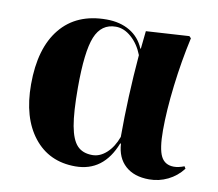

<svg xmlns="http://www.w3.org/2000/svg" viewBox="-66 -609 794 699"><g transform="rotate(10 331.5 -259.0)"><path d="M253.9 14.2Q156.7 14.2 100.3 -57.4Q43.9 -128.9 43.9 -252Q43.9 -386.2 103.8 -459.2Q163.6 -532.2 273.9 -532.2Q324.2 -532.2 360.4 -510.7Q396.5 -489.3 413.1 -449.2H415L421.9 -515.1L581.1 -524.9L587.9 -518.1Q568.4 -430.7 557.1 -336.7Q545.9 -242.7 545.9 -170.9Q545.9 -102.5 560.1 -74.7Q574.2 -46.9 607.9 -46.9Q625 -46.9 646 -55.2L650.9 -46.9Q628.4 -17.6 595.9 -1.7Q563.5 14.2 526.9 14.2Q471.2 14.2 439 -14.9Q406.7 -43.9 403.8 -96.2H400.9Q357.9 14.2 253.9 14.2ZM308.1 -37.1Q335.9 -37.1 360.4 -59.3Q384.8 -81.5 398.9 -120.1Q398.9 -268.1 412.1 -424.8Q397 -463.9 369.6 -488Q342.3 -512.2 312 -512.2Q258.3 -512.2 236.1 -457.8Q213.9 -403.3 213.9 -270Q213.9 -179.2 222.9 -129.4Q231.9 -79.6 252 -58.3Q272 -37.1 308.1 -37.1Z"/></g></svg>

Font: Display Regular
Style: Bold
Weight: 700
Designer: Latin by Veronika Burian and Jose Scaglione. Greek by Irene Vlachou. Cyrillic by Vera Evstafieva.
Foundry: TypeTogether
Version: Version 3.002